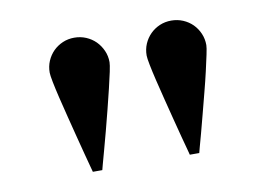

<svg xmlns="http://www.w3.org/2000/svg" viewBox="-48 -773 670 478"><g transform="rotate(-10 287.0 -534.5)"><path d="M484.9 -627.9Q484.9 -643.6 479 -657.2Q473.1 -670.9 462.9 -681.2Q452.6 -691.4 438.7 -697.3Q424.8 -703.1 409.2 -703.1Q393.6 -703.1 379.9 -697.3Q366.2 -691.4 356 -681.2Q345.7 -670.9 339.8 -657.2Q334 -643.6 334 -627.9Q334 -621.6 337.4 -604.2Q340.8 -586.9 346.4 -563.5Q352.1 -540 358.9 -512.9Q365.7 -485.8 372.3 -460.2Q378.9 -434.6 384.5 -413.1Q390.1 -391.6 393.6 -379.2Q397 -366.7 397 -366.2H420.9Q420.9 -366.7 424.3 -379.2Q427.7 -391.6 433.6 -413.1Q439.5 -434.6 446 -460.2Q452.6 -485.8 459.7 -512.9Q466.8 -540 472.2 -563.5Q477.5 -586.9 481.2 -604.2Q484.9 -621.6 484.9 -627.9ZM240.2 -627.9Q240.2 -643.6 234.1 -657.2Q228 -670.9 217.8 -681.2Q207.5 -691.4 193.6 -697.3Q179.7 -703.1 164.1 -703.1Q148.4 -703.1 134.8 -697.3Q121.1 -691.4 110.8 -681.2Q100.6 -670.9 94.7 -657.2Q88.9 -643.6 88.9 -627.9Q88.9 -621.6 92.3 -604.2Q95.7 -586.9 101.3 -563.5Q106.9 -540 113.8 -512.9Q120.6 -485.8 127.2 -460.2Q133.8 -434.6 139.4 -413.1Q145 -391.6 148.4 -379.2Q151.9 -366.7 151.9 -366.2H175.8Q175.8 -366.7 179.2 -379.2Q182.6 -391.6 188.5 -413.1Q194.3 -434.6 201.2 -460.2Q208 -485.8 214.8 -512.9Q221.7 -540 227.3 -563.5Q232.9 -586.9 236.6 -604.2Q240.2 -621.6 240.2 -627.9Z"/></g></svg>

Font: Galatia SIL
Style: Bold
Weight: 700
Designer: Development by SIL's NRSI team
Version: Version 2.1